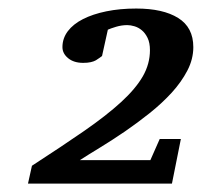

<svg xmlns="http://www.w3.org/2000/svg" viewBox="-20 -815 475 452"><path d="M435.1 -704.1Q435.1 -675.8 421.1 -648.9Q407.2 -622.1 384.3 -596.9Q361.3 -571.8 332.5 -548.8Q303.7 -525.9 274.2 -505.6Q244.6 -485.4 216.6 -468.3Q188.5 -451.2 168 -438H334L356 -487.8H405.8L384.8 -382.8H45.9L55.2 -424.8Q126 -470.7 178.2 -506.8Q230.5 -543 264.9 -574.5Q299.3 -606 316.2 -635.3Q333 -664.6 333 -696.8Q333 -714.4 327.4 -725.8Q321.8 -737.3 313.7 -743.9Q305.7 -750.5 296.4 -753.2Q287.1 -755.9 279.8 -755.9Q266.6 -755.9 253.4 -752Q240.2 -748 233.9 -745.1L220.2 -683.1Q217.3 -681.2 213.9 -678.5Q210.4 -675.8 205.8 -673.1Q201.2 -670.4 193.8 -668.7Q186.5 -667 175.8 -667Q153.8 -667 140.4 -678Q127 -689 127 -704.1Q127 -724.6 139.6 -741.5Q152.3 -758.3 175.3 -770Q198.2 -781.7 230.2 -788.3Q262.2 -794.9 300.8 -794.9Q363.8 -794.9 399.4 -772.7Q435.1 -750.5 435.1 -704.1Z"/></svg>

Font: Charis SIL Phon
Style: Bold Italic
Weight: 700
Italic angle: -11°
Foundry: SIL International
Version: Version 5.000